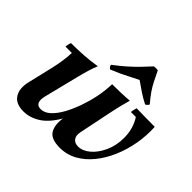

<svg xmlns="http://www.w3.org/2000/svg" viewBox="-170 -902 1112 1112"><g transform="rotate(45 386.5 -346.0)"><path d="M391 -350H422Q394 -214 351.5 -134Q309 -54 258 -19.5Q207 15 152 15Q88 15 63.5 -24.5Q39 -64 54 -126L88 -270Q98 -311 104 -350Q110 -389 111 -423H59Q59 -430 61.5 -441.5Q64 -453 67 -460Q125 -460 174 -463.5Q223 -467 272 -475Q262 -453 251 -416Q240 -379 230.5 -340Q221 -301 213 -270L179 -134Q171 -100 179.5 -82.5Q188 -65 213 -65Q244 -65 272 -91Q300 -117 323 -159Q346 -201 363.5 -251Q381 -301 391 -350ZM753 -460Q757 -392 745 -324Q733 -256 707 -195Q681 -134 642.5 -86.5Q604 -39 555.5 -12Q507 15 449 15Q374 15 353 -25.5Q332 -66 345 -130L391 -350Q397 -378 400 -405Q403 -432 404 -460Q440 -460 474 -461Q508 -462 544 -465Q534 -430 527.5 -403Q521 -376 515 -348L471 -134Q464 -101 478 -83Q492 -65 519 -65Q556 -65 591 -94.5Q626 -124 649.5 -175Q673 -226 673 -289Q673 -330 662.5 -364Q652 -398 635 -423H595Q595 -430 597.5 -442Q600 -454 603 -462Q637 -461 675 -460.5Q713 -460 753 -460ZM335 -512Q328 -517 324.5 -521.5Q321 -526 320 -535Q361 -566 391.5 -593Q422 -620 448 -646.5Q474 -673 502 -704Q519 -707 534 -704Q551 -669 564.5 -642Q578 -615 595.5 -589.5Q613 -564 641 -531Q635 -518 622 -512Q583 -532 558.5 -549Q534 -566 499 -590Q464 -573 441.5 -561Q419 -549 395.5 -538Q372 -527 335 -512Z"/></g></svg>

Font: Poltawski Nowy
Style: Bold Italic
Weight: 700
Italic angle: -12°
Designer: Adam Pótawski, Mateusz Machalski, Borys Kosmynka, Ania Wieluska
Foundry: Capitalics.wtf
Version: Version 1.001;gftools[0.9.25]